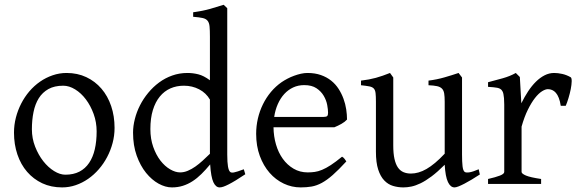

<svg xmlns="http://www.w3.org/2000/svg" viewBox="-20 -777 2451 811"><path d="M388.2 -222.2Q388.2 -260.7 375.5 -295.7Q362.8 -330.6 342.8 -357.2Q322.8 -383.8 297.4 -399.4Q272 -415 247.1 -415Q210 -415 184.6 -400.9Q159.2 -386.7 143.8 -362.1Q128.4 -337.4 121.6 -303.7Q114.7 -270 114.7 -231Q114.7 -192.4 128.4 -157.5Q142.1 -122.6 162.8 -96.2Q183.6 -69.8 208.5 -54.4Q233.4 -39.1 255.9 -39.1Q290.5 -39.1 315.4 -52Q340.3 -64.9 356.4 -88.9Q372.6 -112.8 380.4 -146.5Q388.2 -180.2 388.2 -222.2ZM463.9 -236.8Q463.9 -204.1 455.6 -172.9Q447.3 -141.6 432.6 -113.8Q418 -85.9 397.5 -62.3Q377 -38.6 352.3 -21.5Q327.6 -4.4 299.8 5.1Q272 14.6 242.2 14.6Q195.8 14.6 158.4 -2.9Q121.1 -20.5 94.5 -51.3Q67.9 -82 53.5 -124.5Q39.1 -167 39.1 -216.8Q39.1 -249 47.1 -280.3Q55.2 -311.5 69.6 -339.6Q84 -367.7 104.2 -391.4Q124.5 -415 149.2 -432.1Q173.8 -449.2 202.4 -459Q231 -468.8 261.2 -468.8Q307.1 -468.8 344.5 -451.2Q381.8 -433.6 408.4 -402.6Q435.1 -371.6 449.5 -329.1Q463.9 -286.6 463.9 -236.8Z M1016.1 -41Q993.7 -25.9 976.3 -15.4Q959 -4.9 946 1.7Q933.1 8.3 923.8 11.5Q914.6 14.6 907.7 14.6Q891.6 14.6 881.3 -7.3Q871.1 -29.3 867.7 -82.5Q849.1 -60.1 830.8 -42Q812.5 -23.9 793.2 -11.5Q773.9 1 752.4 7.8Q731 14.6 706.1 14.6Q678.7 14.6 649.9 -1.2Q621.1 -17.1 596.9 -46.9Q572.8 -76.7 557.4 -119.6Q542 -162.6 542 -216.8Q542 -244.6 549.6 -274.4Q557.1 -304.2 571.3 -332Q585.4 -359.9 606 -384.8Q626.5 -409.7 651.9 -428.5Q677.2 -447.3 707.5 -458Q737.8 -468.8 772 -468.8Q794.9 -468.8 817.6 -463.1Q840.3 -457.5 866.7 -438V-622.1Q866.7 -648.9 865.2 -664.8Q863.8 -680.7 856.9 -689.2Q850.1 -697.8 835.9 -700.9Q821.8 -704.1 795.9 -706.1V-725.1Q835.9 -730.5 867.7 -739.5Q899.4 -748.5 924.8 -756.8L939.9 -742.2V-124Q939.9 -106.9 940.7 -94.7Q941.4 -82.5 942.9 -74.2Q944.3 -65.9 946.3 -60.5Q948.2 -55.2 951.2 -51.8Q955.6 -46.4 968 -48.6Q980.5 -50.8 1009.8 -62ZM866.7 -127.4V-356.4Q850.6 -384.3 821.3 -399.7Q792 -415 756.8 -415Q725.6 -415 699.7 -403.6Q673.8 -392.1 655 -369.1Q636.2 -346.2 625.7 -312Q615.2 -277.8 615.2 -231.9Q615.2 -190.4 627.2 -156.5Q639.2 -122.6 657.7 -98.6Q676.3 -74.7 698.5 -61.8Q720.7 -48.8 740.7 -48.8Q757.3 -48.8 773.4 -55.7Q789.6 -62.5 805.2 -73.5Q820.8 -84.5 836.2 -98.6Q851.6 -112.8 866.7 -127.4Z M1265.1 -417.5Q1239.7 -417.5 1218.5 -407.7Q1197.3 -397.9 1180.9 -380.1Q1164.6 -362.3 1153.6 -337.6Q1142.6 -313 1138.2 -283.2H1347.2Q1358.4 -283.2 1362.1 -286.9Q1365.7 -290.5 1365.7 -300.8Q1365.7 -314 1362.1 -333.7Q1358.4 -353.5 1347.4 -372.3Q1336.4 -391.1 1316.7 -404.3Q1296.9 -417.5 1265.1 -417.5ZM1445.8 -272Q1437 -262.2 1422.4 -253.9Q1407.7 -245.6 1392.1 -239.3H1135.3Q1135.7 -201.2 1145.8 -166.7Q1155.8 -132.3 1174.6 -106.2Q1193.4 -80.1 1220 -64.5Q1246.6 -48.8 1279.8 -48.8Q1294.9 -48.8 1309.3 -50.8Q1323.7 -52.7 1340.3 -59.6Q1356.9 -66.4 1377.2 -79.6Q1397.5 -92.8 1424.8 -115.2Q1431.2 -111.8 1435.8 -105.5Q1440.4 -99.1 1442.9 -95.2Q1410.2 -59.6 1385.5 -37.8Q1360.8 -16.1 1339.1 -4.4Q1317.4 7.3 1296.1 11Q1274.9 14.6 1250 14.6Q1212.4 14.6 1178.5 -1.5Q1144.5 -17.6 1118.7 -47.1Q1092.8 -76.7 1077.4 -118.4Q1062 -160.2 1062 -211.9Q1062 -244.6 1069.3 -276.4Q1076.7 -308.1 1090.6 -336.4Q1104.5 -364.7 1124.5 -388.7Q1144.5 -412.6 1169.9 -430.2Q1180.7 -437.5 1194.1 -444.6Q1207.5 -451.7 1222.2 -457Q1236.8 -462.4 1251.2 -465.6Q1265.6 -468.8 1278.8 -468.8Q1310.5 -468.8 1335.4 -460Q1360.4 -451.2 1378.9 -436.3Q1397.5 -421.4 1410.2 -401.6Q1422.9 -381.8 1430.9 -359.9Q1439 -337.9 1442.4 -315.2Q1445.8 -292.5 1445.8 -272Z M2006.8 -40Q1988.8 -28.3 1972.2 -18.3Q1955.6 -8.3 1941.4 -1Q1927.2 6.3 1916.5 10.5Q1905.8 14.6 1899.9 14.6Q1882.8 14.6 1872.1 -8.1Q1861.3 -30.8 1858.4 -81.1Q1828.1 -50.8 1803 -32Q1777.8 -13.2 1756.6 -2.9Q1735.4 7.3 1717.5 11Q1699.7 14.6 1684.1 14.6Q1661.1 14.6 1640.1 8.3Q1619.1 2 1603 -14.9Q1586.9 -31.7 1577.4 -61Q1567.9 -90.3 1567.9 -136.2V-347.2Q1567.9 -370.6 1566.4 -383.5Q1564.9 -396.5 1558.8 -403.1Q1552.7 -409.7 1540 -412.1Q1527.3 -414.6 1504.9 -417V-436.5Q1522.5 -438.5 1537.8 -441.4Q1553.2 -444.3 1567.6 -448.2Q1582 -452.1 1596.7 -457.3Q1611.3 -462.4 1627.4 -468.8L1641.1 -449.7V-163.1Q1641.1 -128.9 1646.2 -106Q1651.4 -83 1660.9 -69.3Q1670.4 -55.7 1684.3 -49.8Q1698.2 -43.9 1715.8 -43.9Q1731.4 -43.9 1747.8 -48.6Q1764.2 -53.2 1781.5 -63.2Q1798.8 -73.2 1817.9 -89.1Q1836.9 -105 1858.4 -127.9V-347.2Q1858.4 -369.1 1856.2 -382.3Q1854 -395.5 1846.7 -402.8Q1839.4 -410.2 1825.9 -413.1Q1812.5 -416 1790 -417V-436.5Q1825.2 -440.9 1857.4 -450.2Q1889.6 -459.5 1917 -468.8L1931.6 -449.7V-124Q1931.6 -93.8 1933.8 -74.7Q1936 -55.7 1942.9 -50.8Q1948.7 -46.9 1962.9 -49.1Q1977.1 -51.3 2002 -62Z M2390.6 -450.7Q2395 -447.8 2394.8 -433.6Q2394.5 -419.4 2390.9 -400.9Q2387.2 -382.3 2381.3 -362.8Q2375.5 -343.3 2369.6 -330.1H2348.6Q2345.7 -349.6 2340.3 -363.3Q2335 -377 2327.9 -385Q2320.8 -393.1 2312.3 -396.7Q2303.7 -400.4 2294.4 -400.4Q2283.7 -400.4 2269.3 -391.4Q2254.9 -382.3 2239.7 -363Q2224.6 -343.8 2209.7 -313.7Q2194.8 -283.7 2183.1 -242.2V-50.8Q2183.1 -43.5 2201.4 -35.6Q2219.7 -27.8 2265.6 -21V0H2041.5V-21Q2073.7 -28.3 2091.8 -35.4Q2109.9 -42.5 2109.9 -50.8V-335Q2109.9 -351.1 2108.9 -362.1Q2107.9 -373 2106.4 -379.9Q2105 -386.7 2102.8 -390.6Q2100.6 -394.5 2098.6 -397Q2095.2 -400.4 2091.1 -402.6Q2086.9 -404.8 2080.3 -406.2Q2073.7 -407.7 2064.5 -408.4Q2055.2 -409.2 2041.5 -410.2V-429.7Q2073.2 -438 2103.8 -446.5Q2134.3 -455.1 2158.7 -468.8L2175.8 -451.7L2182.1 -340.8Q2195.3 -367.7 2210.7 -391.1Q2226.1 -414.6 2243.7 -431.9Q2261.2 -449.2 2280.5 -459Q2299.8 -468.8 2320.8 -468.8Q2336.4 -468.8 2354.5 -464.8Q2372.6 -460.9 2390.6 -450.7Z"/></svg>

Font: Gentium Plus Eur
Style: Regular
Weight: 400
Designer: J. Victor Gaultney, Annie Olsen, Iska Routamaa, Becca Hirsbrunner
Foundry: SIL International
Version: Version 5.000